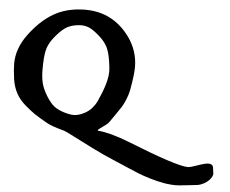

<svg xmlns="http://www.w3.org/2000/svg" viewBox="-62 -802 1336 1114"><g transform="rotate(5 606.5 -244.5)"><path d="M528.3 -35.2Q593.8 -30.3 703.1 11.7Q996.1 128.9 1061.5 128.9H1063.5Q1076.2 128.9 1118.7 113.8Q1161.1 98.6 1179.7 98.6Q1208 98.6 1209 126Q1209 131.8 1210.9 141.1Q1212.9 150.4 1212.9 155.3Q1212.9 169.9 1195.3 190.4Q1180.7 206.1 1161.6 215.8Q1142.6 225.6 1128.4 227.5Q1114.3 229.5 1090.3 231.9Q1066.4 234.4 1057.6 235.4Q1021.5 240.2 998 240.2Q976.6 240.2 940.4 235.4Q893.6 227.5 849.1 213.9Q804.7 200.2 778.8 189.9Q752.9 179.7 700.7 156.7Q648.4 133.8 622.1 123Q570.3 101.6 501.5 67.4Q432.6 33.2 385.7 8.8Q338.9 -15.6 328.1 -18.6Q257.8 -37.1 225.6 -54.7Q177.7 -82 153.3 -98.1Q128.9 -114.3 93.8 -144.5Q58.6 -174.8 39.6 -210.4Q20.5 -246.1 13.7 -290Q5.9 -346.7 5.9 -380.9Q5.9 -469.7 67.4 -552.7Q129.9 -637.7 205.1 -682.1Q280.3 -726.6 383.8 -728.5H390.6Q552.7 -728.5 650.4 -593.8Q706.1 -515.6 706.1 -420.9Q706.1 -377 689.5 -286.1Q683.6 -256.8 671.4 -228.5Q659.2 -200.2 650.4 -186Q641.6 -171.9 617.7 -137.7Q593.8 -103.5 585 -90.8Q580.1 -83 564 -71.3Q547.9 -59.6 535.2 -50.3Q522.5 -41 522.5 -38.1Q522.5 -35.2 528.3 -35.2ZM215.8 -543Q188.5 -506.8 180.7 -468.8Q172.9 -430.7 172.9 -361.3Q172.9 -315.4 181.6 -281.2Q190.4 -247.1 214.8 -208Q237.3 -171.9 258.8 -154.3Q280.3 -136.7 317.4 -125Q352.5 -114.3 375 -114.3Q404.3 -114.3 437.5 -131.8Q463.9 -145.5 481.4 -166.5Q499 -187.5 506.3 -203.1Q513.7 -218.8 531.2 -261.7Q559.6 -335 559.6 -382.8Q559.6 -405.3 552.7 -448.2Q544.9 -494.1 532.2 -521.5Q519.5 -548.8 490.2 -577.1Q456.1 -608.4 430.7 -622.6Q405.3 -636.7 373 -636.7Q371.1 -636.7 366.2 -636.2Q361.3 -635.7 358.4 -635.7Q312.5 -631.8 281.7 -610.4Q251 -588.9 215.8 -543Z"/></g></svg>

Font: Essays1743
Style: Bold
Weight: 700
Designer: Based on the typeface in a 1743 English translation of the essays of Montaigne.  PostScript/TrueType font designed by Jo
Version: Version 002.100